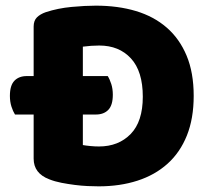

<svg xmlns="http://www.w3.org/2000/svg" viewBox="-20 -643 740 679"><path d="M329 16Q312 16 290 15Q268 14 244.5 11Q221 8 197.5 3.5Q174 -1 154 -9Q99 -30 99 -82V-238H33Q26 -249 20.5 -266Q15 -283 15 -304Q15 -341 31 -357.5Q47 -374 75 -374H99V-549Q99 -570 110.5 -581.5Q122 -593 142 -600Q185 -614 233 -618.5Q281 -623 319 -623Q397 -623 460.5 -604Q524 -585 569.5 -545.5Q615 -506 640 -446Q665 -386 665 -304Q665 -224 641 -164Q617 -104 572.5 -64Q528 -24 466 -4Q404 16 329 16ZM331 -482Q317 -482 302.5 -481Q288 -480 273 -478V-374H361Q368 -363 373.5 -346Q379 -329 379 -308Q379 -271 363 -254.5Q347 -238 319 -238H273V-130Q284 -128 300 -126.5Q316 -125 330 -125Q399 -125 442 -169Q485 -213 485 -301Q485 -391 443 -436.5Q401 -482 331 -482Z"/></svg>

Font: Baloo 2 Latin ExtraBold
Style: Regular
Weight: 400
Designer: Sarang Kulkarni and Ek Type
Foundry: Ek Type
Version: Version 1.001